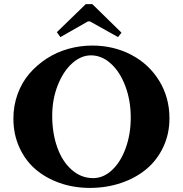

<svg xmlns="http://www.w3.org/2000/svg" viewBox="-20 -897 886 930"><path d="M272.5 -717.3 255.4 -741.2 395.5 -877H427.2L568.4 -738.8L551.8 -717.3L415.5 -793.5H406.2ZM415 13.2Q337.4 13.2 269.3 -10.7Q201.2 -34.7 151.6 -77.4Q102.1 -120.1 73.5 -183.6Q44.9 -247.1 44.9 -322.3Q44.9 -385.3 65.4 -441.7Q85.9 -498 122.3 -540.3Q158.7 -582.5 206.5 -613.5Q254.4 -644.5 311 -660.4Q367.7 -676.3 426.8 -676.3Q530.3 -676.3 615.7 -631.6Q701.2 -586.9 751 -505.9Q800.8 -424.8 800.8 -323.7Q800.8 -248.5 771 -185.1Q741.2 -121.6 689.7 -78.4Q638.2 -35.2 567.1 -11Q496.1 13.2 415 13.2ZM431.2 -34.2Q480.5 -34.2 522.2 -72.8Q564 -111.3 588.6 -179Q613.3 -246.6 613.3 -327.1Q613.3 -410.2 587.2 -479.7Q561 -549.3 516.8 -589.1Q472.7 -628.9 420.4 -628.9Q373 -628.9 330.1 -590.8Q287.1 -552.7 260 -484.6Q232.9 -416.5 232.9 -336.4Q232.9 -252 257.3 -183.3Q281.7 -114.7 327.4 -74.5Q373 -34.2 431.2 -34.2Z"/></svg>

Font: Elstob 6pt
Style: Bold
Weight: 700
Designer: Peter S. Baker
Version: Version 1.015